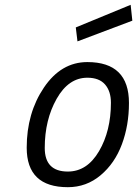

<svg xmlns="http://www.w3.org/2000/svg" viewBox="-20 -768 570 798"><path d="M343 -510Q516 -510 516 -340Q516 -247 486.5 -168Q457 -89 398 -39.5Q339 10 262 10Q91 10 91 -154Q91 -298 162.5 -404Q234 -510 343 -510ZM262 -55Q342 -55 391.5 -139.5Q441 -224 441 -341Q441 -389 416.5 -417Q392 -445 343 -445Q265 -445 215.5 -357.5Q166 -270 166 -153Q166 -55 262 -55ZM302 -596 295 -654 523 -748 530 -682Z"/></svg>

Font: Titillium Web
Style: Italic
Weight: 400
Italic angle: -13°
Version: Version 1.002;PS 57.000;hotconv 1.0.70;makeotf.lib2.5.55311